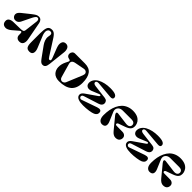

<svg xmlns="http://www.w3.org/2000/svg" viewBox="557 -2778 4796 4796"><g transform="rotate(45 2955.0 -380.0)"><path d="M189.9 -227.1 448.2 -232.9Q495.6 -233.9 520.3 -247.1Q544.9 -260.3 548.8 -295.9L591.8 -649.9Q596.7 -690.9 579.1 -714.4Q561.5 -737.8 529.8 -731.9Q515.1 -729 500.7 -716.6Q486.3 -704.1 472.4 -681.4Q458.5 -658.7 453.1 -648.7Q447.8 -638.7 437 -617.2L315.9 -369.1Q300.8 -338.4 277.1 -319.6Q253.4 -300.8 233.2 -295.4Q212.9 -290 190.9 -290Q146.5 -290 115.2 -322.3Q84 -354.5 84 -400.9Q84 -458.5 160.2 -520L360.8 -680.2Q432.1 -736.8 467.5 -755.9Q502.9 -774.9 548.8 -774.9Q593.3 -774.9 623 -745.4Q652.8 -715.8 663.1 -664.1L753.9 -183.1Q770.5 -95.2 741.5 -40Q712.4 15.1 638.2 15.1Q579.6 15.1 548.3 -17.1Q517.1 -49.3 517.1 -98.1V-149.9Q517.1 -189.9 498.3 -197.8Q479.5 -205.6 453.1 -182.1L355 -98.1Q350.6 -94.7 334 -80.1Q317.4 -65.4 308.6 -58.1Q299.8 -50.8 282.5 -37.6Q265.1 -24.4 251.7 -16.8Q238.3 -9.3 221.2 -1Q204.1 7.3 187 11.2Q169.9 15.1 152.8 15.1Q129.9 15.1 108.9 8.3Q87.9 1.5 69.6 -12.7Q51.3 -26.9 40.5 -52.5Q29.8 -78.1 29.8 -111.8Q29.8 -168.5 74.2 -197Q118.7 -225.6 189.9 -227.1Z M993.7 15.1Q972.2 15.1 954.6 11.2Q937 7.3 923.8 1.2Q910.6 -4.9 900.6 -16.6Q890.6 -28.3 884 -39.1Q877.4 -49.8 872.8 -68.4Q868.2 -86.9 865.5 -101.6Q862.8 -116.2 861.6 -140.9Q860.4 -165.5 860.1 -183.1Q859.9 -200.7 859.9 -230V-500Q859.9 -567.4 865.7 -615Q871.6 -662.6 882.8 -693.8Q894 -725.1 913.3 -742.9Q932.6 -760.7 956.3 -767.8Q980 -774.9 1013.7 -774.9Q1037.1 -774.9 1057.9 -767.1Q1078.6 -759.3 1094.7 -747.8Q1110.8 -736.3 1129.4 -714.1Q1147.9 -691.9 1161.9 -672.1Q1175.8 -652.3 1196.8 -619.1L1433.6 -248Q1451.7 -219.2 1464.1 -207.5Q1476.6 -195.8 1489.7 -195.8Q1526.9 -195.8 1526.9 -229Q1526.9 -250.5 1505.9 -303.2L1413.6 -540Q1402.3 -569.3 1396.7 -595.9Q1391.1 -622.6 1390.9 -631.1Q1390.6 -639.6 1390.6 -660.2Q1390.6 -680.7 1396.2 -700Q1401.9 -719.2 1414.1 -736.8Q1426.3 -754.4 1448.7 -765.1Q1471.2 -775.9 1501 -775.9Q1536.6 -775.9 1562.5 -759.8Q1588.4 -743.7 1601.3 -716.1Q1614.3 -688.5 1618.9 -656Q1623.5 -623.5 1619.6 -587.9L1568.8 -125Q1560.5 -52.2 1534.4 -18.6Q1508.3 15.1 1460 15.1Q1444.8 15.1 1432.1 12.2Q1419.4 9.3 1405.8 -0.2Q1392.1 -9.8 1382.6 -18.1Q1373 -26.4 1356.7 -46.4Q1340.3 -66.4 1329.8 -80.8Q1319.3 -95.2 1296.9 -126L1130.9 -356Q1095.7 -404.8 1074.2 -465.3Q1052.7 -525.9 1062 -583L1070.8 -640.1Q1076.2 -676.3 1058.6 -696.5Q1041 -716.8 1011.7 -716.8Q970.2 -716.8 946.5 -689.5Q922.9 -662.1 922.9 -618.2Q922.9 -597.7 928.5 -568.8Q934.1 -540 940.9 -522.9L1076.7 -189.9Q1093.8 -147.9 1097.7 -111.1Q1101.6 -74.2 1092.5 -45.9Q1083.5 -17.6 1058.3 -1.2Q1033.2 15.1 993.7 15.1Z M1837.4 -759.8H2184.6Q2342.8 -759.8 2414.8 -662.4Q2486.8 -564.9 2486.8 -375Q2486.8 15.6 2035.6 14.2Q1973.1 14.2 1923.8 -4.9Q1874.5 -23.9 1844.2 -56.2Q1814 -88.4 1796.6 -131.8Q1779.3 -175.3 1777.8 -224.4Q1776.4 -273.4 1788.1 -325.7Q1799.8 -377.9 1824.7 -428.2L1861.8 -502.9Q1873.5 -529.3 1863.5 -542.2Q1853.5 -555.2 1818.8 -561Q1778.3 -567.9 1757.6 -593.3Q1736.8 -618.7 1736.8 -654.8Q1736.8 -696.8 1763.7 -728.3Q1790.5 -759.8 1837.4 -759.8ZM2184.6 -97.2 2357.4 -514.2Q2376.5 -563 2366 -594.7Q2355.5 -626.5 2325 -640.1Q2294.4 -653.8 2255.9 -646L2005.9 -598.1Q1881.3 -574.7 1910.6 -469.2L2013.7 -106.9Q2023.9 -70.3 2048.1 -52Q2072.3 -33.7 2098.4 -35.2Q2124.5 -36.6 2148.9 -53.2Q2173.3 -69.8 2184.6 -97.2Z M3218.3 -615.2 2778.3 -653.8Q2737.8 -657.2 2716.1 -642.1Q2694.3 -627 2694.3 -604Q2694.3 -557.6 2778.3 -546.9L3136.2 -502.9Q3189.5 -496.6 3213.9 -468.3Q3238.3 -439.9 3238.3 -399.9Q3238.3 -320.3 3136.2 -288.1L2746.6 -164.1Q2713.9 -153.3 2702.6 -139.2Q2691.4 -125 2691.4 -104Q2691.4 -91.8 2700.2 -78.6Q2709 -65.4 2726.1 -57.6Q2743.2 -49.8 2767.6 -58.1L3176.3 -201.2Q3240.7 -222.7 3274.4 -207.8Q3308.1 -192.9 3310.5 -147Q3312.5 -105.5 3293.2 -79.1Q3273.9 -52.7 3232.4 -33.2Q3188 -12.7 3088.4 2Q2988.8 16.6 2890.6 16.1Q2837.9 16.1 2794.4 9.8Q2751 3.4 2714.6 -11Q2678.2 -25.4 2657.7 -51.5Q2637.2 -77.6 2637.2 -113.8Q2637.2 -168.9 2707.5 -219.2L3005.4 -425.8Q3024.4 -439 3026.6 -454.3Q3028.8 -469.7 3015.4 -474.9Q3002 -480 2979.5 -472.2L2779.3 -390.1Q2729 -371.6 2688.2 -377.7Q2647.5 -383.8 2621.8 -413.8Q2596.2 -443.8 2596.2 -488.8Q2596.2 -555.2 2634.3 -609.9Q2672.4 -664.6 2737.5 -700Q2802.7 -735.4 2888.2 -754.6Q2973.6 -773.9 3070.3 -773.9Q3198.7 -773.9 3254.6 -747.1Q3310.5 -720.2 3310.5 -669.9Q3310.5 -606.9 3218.3 -615.2Z M4172.4 -110.8Q4172.4 -85.9 4165 -64.5Q4157.7 -43 4142.3 -24.4Q4127 -5.9 4099.4 4.6Q4071.8 15.1 4034.2 15.1Q3957 15.1 3886.2 -70.8L3639.2 -370.1Q3607.4 -410.2 3607.4 -433.1Q3607.9 -452.1 3622.1 -458.5Q3636.2 -464.8 3665 -460.9L3969.2 -421.9Q4007.8 -417 4036.4 -422.1Q4064.9 -427.2 4080.8 -440.4Q4096.7 -453.6 4104 -470.5Q4111.3 -487.3 4111.3 -507.8Q4111.3 -545.9 4082.3 -570.6Q4053.2 -595.2 4000 -595.2H3687Q3612.8 -595.2 3570.6 -556.9Q3528.3 -518.6 3528.3 -462.9Q3528.3 -435.5 3541 -404.8L3643.1 -165Q3658.2 -129.4 3661.9 -97.9Q3665.5 -66.4 3657.2 -40.8Q3648.9 -15.1 3623 0Q3597.2 15.1 3556.2 15.1Q3531.2 15.1 3509.3 5.1Q3487.3 -4.9 3467.8 -26.1Q3448.2 -47.4 3436.8 -85.9Q3425.3 -124.5 3425.3 -175.8Q3425.3 -278.8 3442.4 -368.7Q3459.5 -458.5 3495.1 -533.4Q3530.8 -608.4 3583 -661.9Q3635.3 -715.3 3709 -745.1Q3782.7 -774.9 3872.1 -774.9Q3923.3 -774.9 3966.8 -765.9Q4010.3 -756.8 4041 -741.9Q4071.8 -727.1 4096.2 -706.3Q4120.6 -685.5 4135.7 -663.6Q4150.9 -641.6 4160.6 -616.9Q4170.4 -592.3 4174.3 -570.8Q4178.2 -549.3 4178.2 -528.8Q4178.2 -501 4171.9 -478.8Q4165.5 -456.5 4148.4 -433.1Q4131.3 -409.7 4097.4 -388.9Q4063.5 -368.2 4012.2 -350.1L3848.1 -292Q3805.2 -277.8 3805.2 -248Q3805.2 -231 3817.9 -223.9Q3830.6 -216.8 3859.4 -216.8L4056.2 -214.8Q4106.4 -213.9 4139.4 -185.3Q4172.4 -156.7 4172.4 -110.8Z M4899.9 -615.2 4460 -653.8Q4419.4 -657.2 4397.7 -642.1Q4376 -627 4376 -604Q4376 -557.6 4460 -546.9L4817.9 -502.9Q4871.1 -496.6 4895.5 -468.3Q4919.9 -439.9 4919.9 -399.9Q4919.9 -320.3 4817.9 -288.1L4428.2 -164.1Q4395.5 -153.3 4384.3 -139.2Q4373 -125 4373 -104Q4373 -91.8 4381.8 -78.6Q4390.6 -65.4 4407.7 -57.6Q4424.8 -49.8 4449.2 -58.1L4857.9 -201.2Q4922.4 -222.7 4956.1 -207.8Q4989.7 -192.9 4992.2 -147Q4994.1 -105.5 4974.9 -79.1Q4955.6 -52.7 4914.1 -33.2Q4869.6 -12.7 4770 2Q4670.4 16.6 4572.3 16.1Q4519.5 16.1 4476.1 9.8Q4432.6 3.4 4396.2 -11Q4359.9 -25.4 4339.4 -51.5Q4318.8 -77.6 4318.8 -113.8Q4318.8 -168.9 4389.2 -219.2L4687 -425.8Q4706.1 -439 4708.3 -454.3Q4710.4 -469.7 4697 -474.9Q4683.6 -480 4661.1 -472.2L4460.9 -390.1Q4410.6 -371.6 4369.9 -377.7Q4329.1 -383.8 4303.5 -413.8Q4277.8 -443.8 4277.8 -488.8Q4277.8 -555.2 4315.9 -609.9Q4354 -664.6 4419.2 -700Q4484.4 -735.4 4569.8 -754.6Q4655.3 -773.9 4752 -773.9Q4880.4 -773.9 4936.3 -747.1Q4992.2 -720.2 4992.2 -669.9Q4992.2 -606.9 4899.9 -615.2Z M5854 -110.8Q5854 -85.9 5846.7 -64.5Q5839.4 -43 5824 -24.4Q5808.6 -5.9 5781 4.6Q5753.4 15.1 5715.8 15.1Q5638.7 15.1 5567.9 -70.8L5320.8 -370.1Q5289.1 -410.2 5289.1 -433.1Q5289.6 -452.1 5303.7 -458.5Q5317.9 -464.8 5346.7 -460.9L5650.9 -421.9Q5689.5 -417 5718 -422.1Q5746.6 -427.2 5762.5 -440.4Q5778.3 -453.6 5785.6 -470.5Q5793 -487.3 5793 -507.8Q5793 -545.9 5763.9 -570.6Q5734.9 -595.2 5681.6 -595.2H5368.7Q5294.4 -595.2 5252.2 -556.9Q5210 -518.6 5210 -462.9Q5210 -435.5 5222.7 -404.8L5324.7 -165Q5339.8 -129.4 5343.5 -97.9Q5347.2 -66.4 5338.9 -40.8Q5330.6 -15.1 5304.7 0Q5278.8 15.1 5237.8 15.1Q5212.9 15.1 5190.9 5.1Q5168.9 -4.9 5149.4 -26.1Q5129.9 -47.4 5118.4 -85.9Q5106.9 -124.5 5106.9 -175.8Q5106.9 -278.8 5124 -368.7Q5141.1 -458.5 5176.8 -533.4Q5212.4 -608.4 5264.6 -661.9Q5316.9 -715.3 5390.6 -745.1Q5464.4 -774.9 5553.7 -774.9Q5605 -774.9 5648.4 -765.9Q5691.9 -756.8 5722.7 -741.9Q5753.4 -727.1 5777.8 -706.3Q5802.2 -685.5 5817.4 -663.6Q5832.5 -641.6 5842.3 -616.9Q5852.1 -592.3 5856 -570.8Q5859.9 -549.3 5859.9 -528.8Q5859.9 -501 5853.5 -478.8Q5847.2 -456.5 5830.1 -433.1Q5813 -409.7 5779.1 -388.9Q5745.1 -368.2 5693.8 -350.1L5529.8 -292Q5486.8 -277.8 5486.8 -248Q5486.8 -231 5499.5 -223.9Q5512.2 -216.8 5541 -216.8L5737.8 -214.8Q5788.1 -213.9 5821 -185.3Q5854 -156.7 5854 -110.8Z"/></g></svg>

Font: Pilowlava
Style: Regular
Weight: 400
Designer: Anton Moglia, Jérémy Landes, Maksym Kobuzan (Cyrillic), Velvetyne Type Foundry
Foundry: Anton Moglia, Jérémy Landes, Velvetyne Type Foundry
Version: Version 1.001;hotconv 1.0.109;makeotfexe 2.5.65596